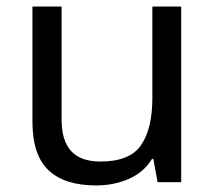

<svg xmlns="http://www.w3.org/2000/svg" viewBox="-20 -556 658 586"><path d="M533 -536V0H461L448 -71H444Q418 -29 372 -9.5Q326 10 274 10Q177 10 128 -36.5Q79 -83 79 -185V-536H168V-191Q168 -127 197 -95Q226 -63 287 -63Q376 -63 410.5 -113Q445 -163 445 -257V-536Z"/></svg>

Font: Noto Sans Balinese
Style: Regular
Weight: 400
Designer: Aditya Bayu, David Williams
Foundry: David Williams
Version: Version 2.003